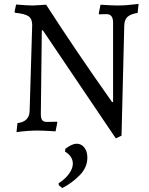

<svg xmlns="http://www.w3.org/2000/svg" viewBox="-20 -665 759 978"><path d="M556 -145H551C425.7 -322.3 313.7 -487.7 215 -641L148 -637C129.3 -637 100.7 -638.7 62 -642L54 -605L57 -600C90.3 -596.7 113.2 -590.7 125.5 -582C137.8 -573.3 144 -558.7 144 -538L131 -101C130.3 -63.7 109.7 -42.7 69 -38L64 8C102.7 2.7 138 0 170 0C190 0 221 1.3 263 4L272 -41L270 -45L219 -44C207.7 -44 199.7 -47 195 -53C190.3 -59 188 -69.3 188 -84L193 -511H198L570 40L599 26L613 -536C613.7 -555.3 619.3 -569.8 630 -579.5C640.7 -589.2 657.7 -595.7 681 -599L686 -645C644.7 -639.7 609.3 -637 580 -637C562 -637 532.7 -638.3 492 -641L483 -596L485 -592L523 -593C545 -593 556 -578.7 556 -550ZM313 93 311 107C337.7 123 351 143.7 351 169C351 185.7 344.2 203.2 330.5 221.5C316.8 239.8 299.7 255.3 279 268V278L297 293C331.7 275 361.7 252.8 387 226.5C412.3 200.2 425 170.7 425 138C425 116.7 419.8 99.5 409.5 86.5C399.2 73.5 386.2 67 370.5 67C354.8 67 335.7 75.7 313 93Z"/></svg>

Font: Alegreya SC
Style: Regular
Weight: 400
Designer: Juan Pablo del Peral
Foundry: Juan Pablo del Peral
Version: Version 1.003